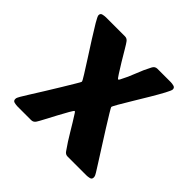

<svg xmlns="http://www.w3.org/2000/svg" viewBox="-121 -560 677 677"><g transform="rotate(45 217.0 -221.5)"><path d="M282.7 -232.4Q282.7 -231 294.2 -211.9Q305.7 -192.9 323 -165.3Q340.3 -137.7 358.6 -109.1Q377 -80.6 390.6 -58.8Q404.3 -37.1 408.2 -30.8Q410.6 -26.9 412.8 -22.5Q415 -18.1 415 -13.2Q415 -3.9 406.5 -2Q397.9 0 391.1 0H297.4Q287.1 0 280.8 -9.3Q260.7 -37.6 242.9 -67.9Q225.1 -98.1 206.5 -127Q203.6 -131.3 201.7 -131.3Q199.7 -131.3 190.4 -115.2Q181.2 -99.1 169.2 -76.7Q157.2 -54.2 147.2 -35.2Q137.2 -16.1 133.3 -10.3Q127 0 115.7 0H47.4Q41 0 32.2 -2Q23.4 -3.9 23.4 -13.2Q23.4 -18.1 25.9 -22.5Q28.3 -26.9 30.3 -30.8Q33.7 -36.6 46.6 -57.4Q59.6 -78.1 76.4 -105Q93.3 -131.8 109.1 -158.2Q125 -184.6 135.7 -202.4Q146.5 -220.2 146.5 -222.2Q146.5 -225.6 133.8 -245.8Q121.1 -266.1 102.8 -294.7Q84.5 -323.2 65.9 -352.3Q47.4 -381.3 34.7 -402.8Q22 -424.3 22 -429.7Q22 -439 30.8 -440.9Q39.6 -442.9 45.9 -442.9H140.6Q151.4 -442.9 157.7 -433.6Q161.6 -428.7 172.4 -410.4Q183.1 -392.1 196 -370.8Q209 -349.6 219 -334Q229 -318.4 231 -318.4Q233.9 -318.4 236.3 -323.7Q250 -349.6 260.5 -377.4Q271 -405.3 284.7 -431.2Q290.5 -442.9 302.7 -442.9H369.1Q376 -442.9 384.3 -440.7Q392.6 -438.5 392.6 -429.7Q392.6 -424.3 381.6 -403.8Q370.6 -383.3 354.2 -355.7Q337.9 -328.1 321.3 -301Q304.7 -273.9 293.7 -254.6Q282.7 -235.4 282.7 -232.4Z"/></g></svg>

Font: Belanosima
Style: Regular
Weight: 400
Designer: The DocRepair Project, Santiago Orozco
Foundry: Google
Version: Version 2.000